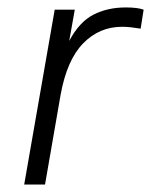

<svg xmlns="http://www.w3.org/2000/svg" viewBox="-20 -496 406 516"><path d="M45 0 127 -470H181L166 -386Q193 -437 231 -456.5Q269 -476 318 -476Q334 -476 346 -474.5Q358 -473 366 -470L358 -419Q345 -421 333 -422.5Q321 -424 308 -424Q247 -424 203.5 -379.5Q160 -335 143 -242L101 0Z"/></svg>

Font: Gantari Light
Style: Italic
Weight: 300
Italic angle: -10°
Version: Version 1.000